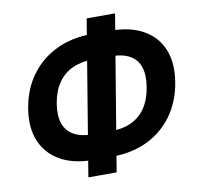

<svg xmlns="http://www.w3.org/2000/svg" viewBox="-86 -850 997 973"><g transform="rotate(-10 412.5 -363.5)"><path d="M332.5 -48.8Q230.5 -48.8 162.1 -87.4Q93.8 -126 64.5 -196.5Q35.2 -267.1 51.3 -363.8Q67.4 -460.4 119.1 -531Q170.9 -601.6 251.2 -640.1Q331.5 -678.7 433.6 -678.7H529.8Q631.8 -678.7 699.7 -640.1Q767.6 -601.6 795.9 -531Q824.2 -460.4 808.1 -363.8Q792 -267.1 741 -196.5Q689.9 -126 610.6 -87.4Q531.2 -48.8 428.7 -48.8ZM354.5 -176.8H442.9Q504.9 -176.8 550 -198Q595.2 -219.2 623 -260.7Q650.9 -302.2 661.1 -363.8Q671.4 -425.3 658 -466.8Q644.5 -508.3 607.2 -529.5Q569.8 -550.8 507.8 -550.8H419.4Q357.9 -550.8 312 -529.8Q266.1 -508.8 237.3 -467Q208.5 -425.3 198.2 -363.8Q188 -302.2 202.4 -260.5Q216.8 -218.8 254.9 -197.8Q293 -176.8 354.5 -176.8ZM291 33.7 422.4 -761.2H568.4L436.5 33.7Z"/></g></svg>

Font: Inter 28pt
Style: Bold Italic
Weight: 700
Italic angle: -9.3988°
Designer: Rasmus Andersson
Foundry: rsms
Version: Version 4.001;git-66647c0bb